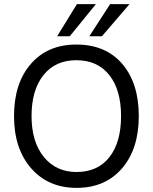

<svg xmlns="http://www.w3.org/2000/svg" viewBox="-20 -903 740 931"><path d="M413 -727 514 -883H608L474 -727ZM257 -727 353 -883H445L318 -727ZM48 -340Q48 -499 129.5 -593Q211 -687 350 -687Q492 -687 572.5 -593.5Q653 -500 653 -340Q653 -181 571.5 -86.5Q490 8 351 8Q214 8 131 -87Q48 -182 48 -340ZM133 -340Q133 -215 192.5 -142Q252 -69 351 -69Q454 -69 510.5 -141Q567 -213 567 -340Q567 -467 510 -539Q453 -611 350 -611Q248 -611 190.5 -538.5Q133 -466 133 -340Z"/></svg>

Font: Hind Regular
Style: Regular
Weight: 400
Designer: Manushi Parikh, Satya Rajpurohit
Foundry: Indian Type Foundry
Version: Version 1.201;PS 1.0;hotconv 1.0.78;makeotf.lib2.5.61930; tt